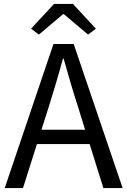

<svg xmlns="http://www.w3.org/2000/svg" viewBox="-20 -957 648 977"><path d="M178 -781 301 -885H305L428 -781L468 -811L351 -937H255L138 -811ZM4 0H97L168 -224H436L506 0H604L355 -733H252ZM191 -297 227 -410C253 -493 277 -572 300 -658H304C328 -573 351 -493 378 -410L413 -297Z"/></svg>

Font: Noto Sans Mono CJK SC
Style: Regular
Weight: 400
Designer: Ryoko NISHIZUKA 西塚涼子 (kana, bopomofo & ideographs); Paul D. Hunt (Latin, Greek & Cyrillic); Sandoll Communications 산돌커뮤니
Foundry: Adobe
Version: Version 2.004;hotconv 1.0.118;makeotfexe 2.5.65603